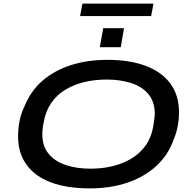

<svg xmlns="http://www.w3.org/2000/svg" viewBox="-20 -1030 1061 1062"><path d="M476 12Q351 12 262.5 -21Q174 -54 127 -118.5Q80 -183 80 -276Q80 -323 89 -365Q98 -407 116 -443Q150 -527 215 -583.5Q280 -640 371.5 -669.5Q463 -699 573 -699Q698 -699 786.5 -665.5Q875 -632 922.5 -567.5Q970 -503 970 -410Q970 -369 963 -332Q956 -295 942 -262Q911 -173 844.5 -112Q778 -51 684.5 -19.5Q591 12 476 12ZM481 -97Q545 -97 603 -111Q661 -125 708.5 -154Q756 -183 787 -227.5Q818 -272 828 -333Q830 -347 831.5 -357.5Q833 -368 834 -375.5Q835 -383 835.5 -389Q836 -395 836 -400Q836 -466 802 -508Q768 -550 707.5 -570Q647 -590 568 -590Q504 -590 446 -576Q388 -562 341 -533.5Q294 -505 263.5 -460.5Q233 -416 222 -356Q219 -341 217.5 -330.5Q216 -320 215.5 -312.5Q215 -305 214.5 -299Q214 -293 214 -287Q214 -223 248 -180.5Q282 -138 342.5 -117.5Q403 -97 481 -97ZM532 -769 551 -874H666L648 -769ZM423 -941 436 -1010H829L816 -941Z"/></svg>

Font: Archivo Expanded Medium
Style: Italic
Weight: 500
Width: 7
Italic angle: -10°
Designer: Hector Gatti
Foundry: Omnibus-Type
Version: Version 2.001